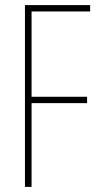

<svg xmlns="http://www.w3.org/2000/svg" viewBox="-20 -734 392 754"><path d="M104 0H78V-714H334V-689H104V-354H322V-329H104Z"/></svg>

Font: Noto Sans Thai Looped ExtraCondensed Thin
Style: Regular
Weight: 100
Width: 2
Designer: Sasikarn Vongin, Ben Mitchell
Foundry: The Fontpad Ltd
Version: Version 1.001; ttfautohint (v1.8.4.7-5d5b)